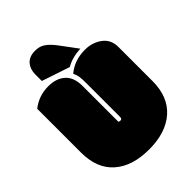

<svg xmlns="http://www.w3.org/2000/svg" viewBox="-240 -950 1079 1079"><g transform="rotate(-45 300.0 -410.0)"><path d="M439.5 -638.7Q498 -638.7 541 -606.9Q584 -575.2 584 -516.6V-245.1Q584 -121.1 508.3 -54Q432.6 13.2 299.1 13.2Q165.5 13.2 91.3 -52.7Q15.6 -118.7 15.6 -245.1V-593.3Q73.2 -639.2 148.9 -639.2Q212.4 -639.2 249.5 -605.7Q286.6 -572.3 286.6 -504.4V-219.7Q292 -215.8 299.1 -215.8Q306.2 -215.8 309.3 -219.5Q312.5 -223.1 312.5 -233.4V-504.9Q312.5 -535.6 309.6 -553.7Q306.6 -571.8 297.9 -589.8Q356.4 -638.7 439.5 -638.7ZM237.8 -833Q272 -833 296.1 -817.1Q320.3 -801.3 348.1 -765.6L425.8 -661.1Q358.4 -657.7 311 -629.9L144.5 -685.5V-736.8Q144.5 -776.9 164.6 -802.2Q188.5 -833 237.8 -833Z"/></g></svg>

Font: Modak
Style: Regular
Weight: 400
Version: Version 1.036;PS Version 1.000;hotconv 1.0.79;makeotf.lib2.5